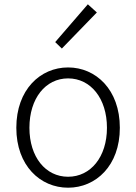

<svg xmlns="http://www.w3.org/2000/svg" viewBox="-20 -861 634 894"><path d="M297 13C426 13 538 -89 538 -266C538 -444 426 -547 297 -547C168 -547 56 -444 56 -266C56 -89 168 13 297 13ZM297 -38C192 -38 117 -130 117 -266C117 -403 192 -496 297 -496C402 -496 478 -403 478 -266C478 -130 402 -38 297 -38ZM268 -635 431 -803 389 -841 237 -665Z"/></svg>

Font: Noto Sans KR Light
Style: Regular
Weight: 300
Designer: Ryoko NISHIZUKA 西塚涼子 (kana, bopomofo & ideographs); Paul D. Hunt (Latin, Greek & Cyrillic); Sandoll Communications 산돌커뮤니
Foundry: Adobe
Version: Version 2.004;hotconv 1.0.118;makeotfexe 2.5.65603